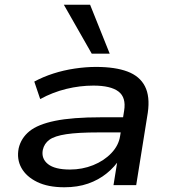

<svg xmlns="http://www.w3.org/2000/svg" viewBox="-20 -783 733 812"><path d="M252 9Q183 9 137 -13.5Q91 -36 70.5 -73Q50 -110 59 -156Q69 -199 104.5 -228Q140 -257 213 -272Q286 -287 408 -287H519L509 -223H397Q310 -223 260.5 -215.5Q211 -208 189 -192Q167 -176 161 -149Q154 -112 183 -89Q212 -66 276 -66Q328 -66 374 -84.5Q420 -103 451 -135.5Q482 -168 488 -208L505 -315Q514 -371 481 -396Q448 -421 375 -421Q318 -421 260.5 -407Q203 -393 150 -364L125 -438Q162 -458 205.5 -472Q249 -486 296 -493Q343 -500 386 -500Q467 -500 519 -480.5Q571 -461 593 -418Q615 -375 605 -306L556 0H460L478 -112L488 -113Q466 -78 431.5 -50Q397 -22 352.5 -6.5Q308 9 252 9ZM368 -556 250 -763H361L444 -556Z"/></svg>

Font: Nunito Sans 10pt Expanded Medium
Style: Italic
Weight: 500
Width: 7
Italic angle: -9°
Designer: Vernon Adams
Foundry: Vernon Adams
Version: Version 3.101;gftools[0.9.27]